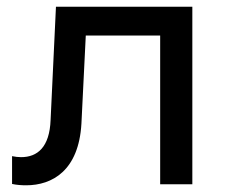

<svg xmlns="http://www.w3.org/2000/svg" viewBox="-20 -550 685 573"><path d="M458 0H554V-530H147L131 -192C128 -111 92 -81 43 -81C35 -81 25 -82 16 -84V-1C30 2 44 3 58 3C136 3 215 -41 223 -181L236 -444H458Z"/></svg>

Font: Chess Sans Medium
Style: Regular
Weight: 500
Designer: Wolf Bōese
Foundry: Wolf Bōese
Version: Version 7.223;Glyphs 3.3 (3306)